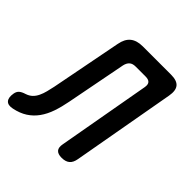

<svg xmlns="http://www.w3.org/2000/svg" viewBox="-249 -881 1043 1043"><g transform="rotate(45 272.5 -360.0)"><path d="M156 -642Q164 -687 190 -708.5Q216 -730 262 -730H479Q525 -730 542.5 -708.5Q560 -687 552 -642L446 -48Q441 -18 424.5 -4Q408 10 378 10Q349 10 337 -4Q325 -18 331 -48L426 -581Q430 -604 420.5 -614.5Q411 -625 389 -625H312Q289 -625 276.5 -614Q264 -603 259 -581L192 -235Q183 -187 169 -146Q155 -105 132.5 -73.5Q110 -42 78 -21.5Q46 -1 2 8Q-31 15 -45 -1Q-59 -17 -53 -52Q-50 -70 -39 -80Q-28 -90 -5 -97Q16 -104 29.5 -117Q43 -130 52 -149Q61 -168 66.5 -190Q72 -212 77 -235Z"/></g></svg>

Font: Maple Mono SemiBold
Style: Italic
Weight: 600
Italic angle: -10°
Monospace: yes
Designer: subframe7536
Version: Version 7.000